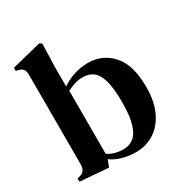

<svg xmlns="http://www.w3.org/2000/svg" viewBox="-168 -825 911 963"><g transform="rotate(-30 288.0 -344.0)"><path d="M187 13 23 0V-19L33 -21Q72 -30 72 -71V-591Q72 -611 64.5 -622Q57 -633 37 -638L24 -641V-659L195 -702L208 -693L204 -552V-447Q275 -495 357 -495Q441 -495 496 -433.5Q551 -372 551 -244Q551 -159 523 -101.5Q495 -44 448 -15Q401 14 344 14Q306 14 268.5 4Q231 -6 202 -27ZM297 -30Q330 -30 355 -49Q380 -68 394 -114Q408 -160 408 -240Q408 -320 395 -365Q382 -410 357.5 -428Q333 -446 299 -446Q254 -446 207 -420V-55Q248 -30 297 -30Z"/></g></svg>

Font: DeepMind Serif Text
Style: Regular
Weight: 400
Designer: Frank Grießhammer / Modifications: Colophon Foundry
Foundry: Colophon Foundry
Version: Version 5.003; ttfautohint (v1.8.2)